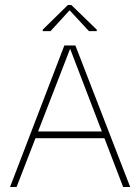

<svg xmlns="http://www.w3.org/2000/svg" viewBox="-20 -744 556 764"><path d="M20 0 236 -563H280L498 0H470L259 -550L46 0ZM115 -194 126 -221H391L402 -194ZM150 -620V-626L250 -724H264L365 -626V-620H334L258 -702H256L181 -620Z"/></svg>

Font: Darker Grotesque Light
Style: Regular
Weight: 300
Designer: Gabriel Lam
Foundry: TypeRant
Version: Version 1.000;gftools[0.9.28]